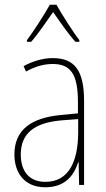

<svg xmlns="http://www.w3.org/2000/svg" viewBox="-20 -783 450 813"><path d="M219 -763H191C167 -720 120 -647 94 -613V-606H112C142 -640 179 -695 205 -732C232 -693 268 -641 299 -606H316V-613C296 -638 244 -718 219 -763ZM203 -537C162 -537 118 -524 80 -503L90 -480C133 -504 170 -512 203 -512C278 -512 310 -471 310 -351V-303L237 -296C113 -284 41 -234 41 -129C41 -53 82 10 172 10C258 10 294 -43 311 -96H313L315 0H336V-356C336 -486 295 -537 203 -537ZM237 -273 311 -279V-220C310 -98 271 -13 172 -13C106 -13 68 -55 68 -129C68 -219 127 -263 237 -273Z"/></svg>

Font: Noto Sans Malayalam Condensed Thin
Style: Regular
Weight: 100
Width: 3
Designer: Jelle Bosma - Monotype Design Team
Foundry: Monotype Imaging Inc.
Version: Version 2.104